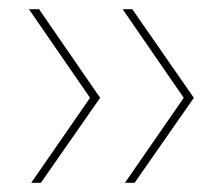

<svg xmlns="http://www.w3.org/2000/svg" viewBox="-20 -452 485 418"><path d="M252 -54 380 -239 247 -432H268L402 -239L273 -54ZM48 -54 176 -239 43 -432H65L198 -239L69 -54Z"/></svg>

Font: Smooch Sans Thin Thin
Style: Regular
Weight: 250
Version: Version 1.010